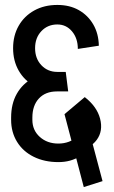

<svg xmlns="http://www.w3.org/2000/svg" viewBox="-20 -673 460 777"><path d="M216 -17Q160 -17 116.5 -38.5Q73 -60 49 -99Q25 -138 25 -188H111Q111 -146 141 -119Q171 -92 216 -92ZM212 -303Q159 -303 118.5 -325.5Q78 -348 55.5 -387.5Q33 -427 33 -478H122Q122 -436 147.5 -409Q173 -382 212 -382ZM25 -187V-198H111V-187ZM212 -303V-382H246L256 -303ZM295 -475Q295 -518 271.5 -546Q248 -574 212 -574V-653Q262 -653 299 -632Q336 -611 357.5 -574Q379 -537 380 -488ZM25 -197Q25 -253 48 -293.5Q71 -334 112.5 -356.5Q154 -379 210 -379V-303Q164 -303 137.5 -274.5Q111 -246 111 -197ZM33 -478Q33 -529 55.5 -568.5Q78 -608 118.5 -630.5Q159 -653 212 -653V-574Q173 -574 147.5 -547Q122 -520 122 -478ZM319 84 245 -199 321 -218 395 60ZM216 -17V-92Q239 -92 259 -99.5Q279 -107 305 -122L312 -44Q285 -29 263.5 -23Q242 -17 216 -17ZM385 -193Q398 -143 371.5 -107Q345 -71 282 -55L267 -112Q293 -119 303 -135Q313 -151 307 -173ZM323 -280Q372 -242 385 -193L307 -173Q302 -195 263 -225ZM323 -280 343 -117 271 -97 241 -211Z"/></svg>

Font: Akshar Light
Style: Regular
Weight: 400
Version: Version 1.100